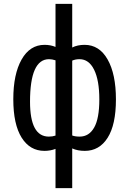

<svg xmlns="http://www.w3.org/2000/svg" viewBox="-20 -770 669 993"><path d="M233.4 -463.9Q135.3 -463.9 135.3 -244.1Q135.3 -63.5 232.4 -63.5Q252 -63.5 267.1 -68.8V-458Q249.5 -463.9 233.4 -463.9ZM391.1 -463.9Q370.1 -463.9 353.5 -456.5V-69.3Q368.7 -63.5 392.1 -63.5Q440.4 -63.5 467 -110.4Q493.7 -157.2 493.7 -255.9Q493.7 -354.5 466.8 -409.2Q439.9 -463.9 391.1 -463.9ZM210.4 -538.1Q241.7 -538.1 267.1 -527.3V-750H353.5V-524.4Q380.9 -538.1 417.5 -538.1Q493.7 -538.1 536.6 -462.4Q579.6 -386.7 579.6 -255.9Q579.6 -125 536.6 -57.4Q493.7 10.3 418.5 10.3Q381.3 10.3 353.5 -2.4V203.1H267.1V0Q240.2 10.3 210 10.3Q134.8 10.3 91.8 -58.3Q48.8 -127 48.8 -256.8Q48.8 -386.7 91.8 -462.4Q134.8 -538.1 210.4 -538.1Z"/></svg>

Font: RobotoCondensed-Regular
Style: Regular
Weight: 400
Designer: Google
Version: Version 2.001201; 2014